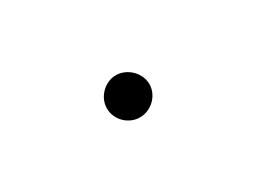

<svg xmlns="http://www.w3.org/2000/svg" viewBox="-24 -417 348 262"><g transform="rotate(-30 150.5 -286.0)"><path d="M150.4 -252.4C168 -252.4 184.1 -267.1 184.1 -285.6C184.1 -303.2 168 -318.8 150.4 -318.8C132.8 -318.8 117.2 -303.2 117.2 -285.6C117.2 -267.1 132.8 -252.4 150.4 -252.4Z"/></g></svg>

Font: Now ExtraLight
Style: Regular
Weight: 200
Designer: Alfredo Marco Pradil
Foundry: Alfredo Marco Pradil
Version: Version 1.200;hotconv 1.0.109;makeotfexe 2.5.65596